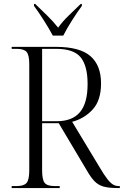

<svg xmlns="http://www.w3.org/2000/svg" viewBox="-20 -951 626 971"><path d="M39 0V-10H64Q101 -10 114.5 -26Q128 -42 128 -90V-626Q128 -673 114.5 -688.5Q101 -704 64 -704H39V-714H263Q383 -714 437 -667.5Q491 -621 491 -529Q491 -443 448.5 -397Q406 -351 345 -335L485 -103Q508 -64 524 -44Q540 -24 553 -17Q566 -10 580 -10H586V0H575Q530 0 503.5 -7.5Q477 -15 458 -34.5Q439 -54 418 -91L277 -328H193V-90Q193 -42 206 -26Q219 -10 257 -10H282V0ZM267 -338Q346 -338 384.5 -384Q423 -430 423 -526Q423 -618 388 -661Q353 -704 264 -704H193V-338ZM247 -771Q229 -805 202 -847.5Q175 -890 152 -921V-931H158Q187 -903 218.5 -872.5Q250 -842 274 -811Q296 -842 327 -872Q358 -902 388 -931H394V-921Q371 -890 344 -847.5Q317 -805 300 -771Z"/></svg>

Font: Noto Serif Display SemiCondensed Light
Style: Regular
Weight: 300
Width: 4
Designer: Monotype Design Team
Foundry: Monotype Imaging Inc.
Version: Version 2.009